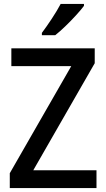

<svg xmlns="http://www.w3.org/2000/svg" viewBox="-20 -961 541 981"><path d="M473 0H30V-76L344 -623H38V-714H464V-638L150 -91H473ZM409 -931Q395 -912 369 -883.5Q343 -855 314 -827Q285 -799 262 -781H194V-793Q218 -825 245 -866Q272 -907 290 -941H409Z"/></svg>

Font: Noto Sans Kannada SemiCondensed Medium
Style: Regular
Weight: 500
Width: 4
Designer: Jelle Bosma - Monotype Design Team
Foundry: Monotype Imaging Inc.
Version: Version 2.005; ttfautohint (v1.8.4.7-5d5b)